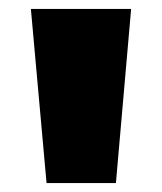

<svg xmlns="http://www.w3.org/2000/svg" viewBox="-20 -740 363 429"><path d="M273 -720 239 -331H84L49 -720Z"/></svg>

Font: Aspekta 1000
Style: Regular
Weight: 1000
Designer: Ivo Dolenc
Version: Version 2.000